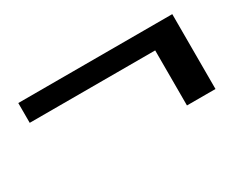

<svg xmlns="http://www.w3.org/2000/svg" viewBox="-54 -511 752 618"><g transform="rotate(-30 322.5 -202.0)"><path d="M502.4 -63V-267.6H36.1V-341.2H608.4V-63Z"/></g></svg>

Font: Smooch Sans Thin
Style: Regular
Weight: 100
Designer: Robert E. Leuschke
Foundry: Robert E. Leuschke
Version: Version 1.010